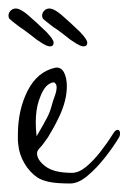

<svg xmlns="http://www.w3.org/2000/svg" viewBox="-35 -444 302 451"><path d="M245 -122Q232 -100 212 -74.5Q192 -49 170.5 -31Q149 -13 130 -13Q99 -13 81.5 -16.5Q64 -20 53 -27Q34 -40 22 -61Q10 -82 8 -104Q7 -110 7 -116Q7 -122 7 -127Q7 -186 30 -231Q53 -276 95 -285Q108 -287 115 -274.5Q122 -262 122 -241Q122 -209 105 -172Q98 -157 90.5 -143.5Q83 -130 78 -122Q65 -103 58.5 -96.5Q52 -90 52 -84Q52 -68 72 -53Q92 -38 134 -38Q150 -38 167 -52Q184 -66 200.5 -87Q217 -108 230 -129Q236 -139 241 -139Q247 -139 247 -130Q247 -126 245 -122ZM95 -248Q91 -254 78.5 -245.5Q66 -237 56 -207Q49 -185 49 -156Q49 -148 49.5 -140Q50 -132 51 -124Q68 -153 75.5 -167.5Q83 -182 87 -198Q89 -206 93.5 -218Q98 -230 98 -239Q98 -245 95 -248ZM91 -344Q91 -335 82 -335Q79 -335 73 -337.5Q67 -340 51 -351Q45 -356 37 -362Q29 -368 21 -374Q13 -379 6 -384.5Q-1 -390 -6 -394Q-10 -397 -12.5 -399.5Q-15 -402 -15 -408Q-15 -414 -10 -419Q-5 -424 2 -424Q13 -424 31 -408.5Q49 -393 74 -369Q91 -351 91 -344ZM170 -344Q170 -335 161 -335Q158 -335 152 -337.5Q146 -340 130 -351Q124 -356 116 -362Q108 -368 100 -374Q92 -379 85 -384.5Q78 -390 73 -394Q69 -397 66.5 -399.5Q64 -402 64 -408Q64 -414 69 -419Q74 -424 81 -424Q92 -424 110 -408.5Q128 -393 153 -369Q170 -351 170 -344Z"/></svg>

Font: Ingrid Darling
Style: Regular
Weight: 400
Designer: Robert E. Leuschke
Foundry: Robert E. Leuschke
Version: Version 1.010; ttfautohint (v1.8.3)